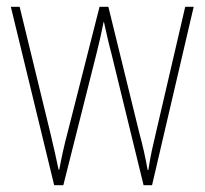

<svg xmlns="http://www.w3.org/2000/svg" viewBox="-20 -547 604 567"><path d="M309 -389 404 0H429L552 -527H527L440 -153C430 -110 426 -95 418 -45H416C410 -79 402 -116 391 -156L300 -527H274L181 -161C169 -117 160 -73 155 -46H153C146 -80 139 -111 128 -157L38 -527H12L140 0H167L265 -389C273 -421 280 -451 286 -482H287C294 -451 300 -422 309 -389Z"/></svg>

Font: Noto Sans Kannada Condensed Thin
Style: Regular
Weight: 100
Width: 3
Designer: Jelle Bosma - Monotype Design Team
Foundry: Monotype Imaging Inc.
Version: Version 2.005